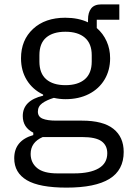

<svg xmlns="http://www.w3.org/2000/svg" viewBox="-20 -634 594 877"><path d="M45 89Q45 8 132 -17V-28Q84 -52 84 -104Q84 -175 177 -197V-202Q129 -225 102.5 -268Q76 -311 76 -368Q76 -451 131 -502Q186 -553 278 -553Q338 -553 382 -532V-544Q382 -577 396.5 -595.5Q411 -614 443 -614H525V-544H422V-506Q451 -481 467 -445.5Q483 -410 483 -368Q483 -313 457.5 -270.5Q432 -228 386 -204.5Q340 -181 279 -181Q252 -181 226 -187Q193 -177 173 -162.5Q153 -148 153 -124Q153 -101 174.5 -92Q196 -83 237 -83H354Q451 -83 498 -45.5Q545 -8 545 60Q545 143 480 183Q415 223 284 223Q160 223 102.5 189Q45 155 45 89ZM399 -353V-382Q399 -435 367.5 -462Q336 -489 279 -489Q222 -489 191 -462.5Q160 -436 160 -382V-353Q160 -299 191 -272Q222 -245 279 -245Q336 -245 367.5 -272Q399 -299 399 -353ZM318 158Q391 158 430.5 135Q470 112 470 66Q470 30 443.5 11Q417 -8 355 -8H175Q120 16 120 69Q120 109 149.5 133.5Q179 158 242 158Z"/></svg>

Font: IBM Plex Sans SC
Style: Regular
Weight: 400
Designer: Mike Abbink; Paul van der Laan; Pieter van Rosmalen; Eunyou Noh; Wujin Sim; Chorong Kim; Dohee Lee; Yejin We; Jinhee Kim
Foundry: Sandoll Inc.
Version: Version 1.000